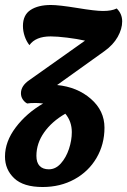

<svg xmlns="http://www.w3.org/2000/svg" viewBox="-35 -550 510 770"><path d="M455 -464Q455 -434 437 -402Q419 -370 384 -345L194 -209Q275 -201 329.5 -153.5Q384 -106 384 -38Q384 29 352 83.5Q320 138 263.5 169Q207 200 136 200Q59 200 22 165Q-15 130 -15 78Q-15 18 28 -39Q71 -96 138 -135Q118 -137 108 -137Q85 -137 74 -135Q64 -140 56.5 -151Q49 -162 49 -176Q49 -206 83 -229L306 -387Q275 -394 234.5 -399Q194 -404 168 -404Q108 -404 83 -369Q71 -384 64 -404.5Q57 -425 57 -446Q57 -490 87.5 -510Q118 -530 169 -530Q201 -530 275 -518Q347 -506 378 -506Q413 -506 433 -516Q455 -495 455 -464ZM253 -20Q253 -63 227 -94Q173 -63 142 -19Q111 25 111 75Q111 102 124 115.5Q137 129 161 129Q188 129 209 105.5Q230 82 241.5 47.5Q253 13 253 -20Z"/></svg>

Font: Sansita
Style: Bold Italic
Weight: 700
Italic angle: -11°
Designer: Pablo Cosgaya
Foundry: Omnibus-Type
Version: Version 1.006